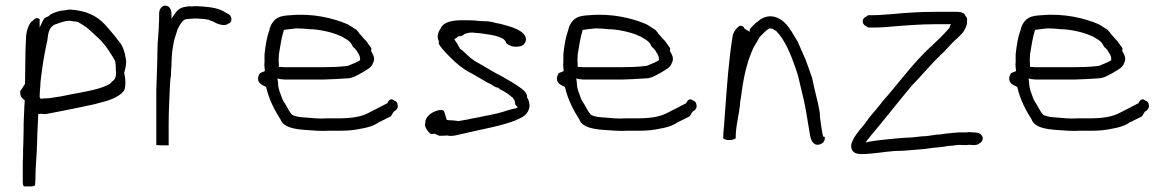

<svg xmlns="http://www.w3.org/2000/svg" viewBox="-20 -525 4155 683"><path d="M52 -193C54 -176 61 -175 68 -168V-165C67 -153 66 -141 66 -129C66 -121 65 -115 65 -109V-108C64 -93 64 -77 64 -62C64 -46 63 -31 63 -16C62 -1 62 15 62 29C61 42 61 54 61 65V122C61 132 63 138 67 138H95C100 137 104 135 105 134C105 130 105 123 106 114C106 80 109 44 111 10C111 2 111 -4 112 -14C112 -47 115 -83 116 -115V-120H125L126 -121C130 -119 133 -120 142 -119L204 -131C240 -138 277 -146 315 -154L360 -166C385 -174 407 -185 421 -202C425 -209 426 -221 426 -234C426 -244 424 -255 422 -265V-267C425 -277 431 -299 428 -314C424 -337 420 -353 410 -369C395 -389 379 -409 362 -428C334 -461 304 -481 250 -489C244 -489 239 -490 232 -491C226 -491 216 -490 208 -488H207C189 -487 171 -480 157 -472L155 -469L154 -468C149 -466 143 -463 137 -459C135 -456 132 -450 130 -446L121 -427V-457C110 -464 105 -460 94 -449H93C83 -440 75 -418 73 -399C71 -366 70 -333 70 -299C70 -275 69 -251 69 -228V-227L56 -206H55C53 -204 51 -199 52 -194ZM121 -180V-181C121 -188 122 -196 122 -204C123 -214 124 -223 124 -232V-233C131 -292 137 -331 149 -384V-387C151 -397 151 -408 156 -418C160 -429 170 -436 178 -439H179C191 -443 208 -451 227 -451H228C232 -450 236 -450 242 -449C246 -449 249 -448 252 -448C255 -448 256 -447 256 -447H258L259 -446C272 -437 287 -430 299 -418C308 -410 317 -402 325 -394C348 -374 364 -351 379 -326V-325H380C382 -320 391 -310 391 -298C391 -294 392 -290 392 -284V-275L393 -268C393 -253 391 -244 380 -236L370 -226L358 -220C323 -205 278 -198 236 -190L206 -184C198 -182 190 -181 182 -180C170 -178 155 -175 143 -175H137C135 -175 131 -174 127 -174H124ZM299 -413H300ZM325 -389H326ZM410 -366Z M536 -9C539 -9 547 -8 556 -8H580V-83C580 -125 582 -167 584 -208C585 -225 585 -240 588 -256C588 -267 589 -280 590 -294C590 -316 592 -344 596 -363C599 -387 607 -403 612 -422V-423H613C618 -433 627 -453 642 -457H643C646 -457 650 -458 655 -458C658 -458 663 -459 669 -459H684C690 -458 694 -458 700 -458C704 -458 707 -457 708 -457H709C712 -456 716 -456 721 -455H722C726 -452 732 -451 739 -448L748 -443C757 -439 767 -436 776 -436C785 -436 788 -438 791 -441H793C807 -445 806 -468 794 -474L783 -480C761 -495 735 -499 700 -502C695 -502 691 -502 683 -503C676 -503 667 -503 661 -502H660C658 -502 658 -502 656 -503C652 -502 645 -502 641 -501C619 -498 610 -488 599 -472L590 -459V-475C590 -492 582 -505 568 -505C555 -505 546 -492 546 -476V-461C546 -454 546 -448 545 -438V-431C545 -424 544 -418 544 -413C543 -400 542 -387 541 -373C541 -364 540 -354 540 -344C540 -299 537 -250 536 -203ZM596 -358Z M898 -246C898 -229 911 -223 926 -216L927 -214C938 -168 957 -133 979 -98V-97C991 -72 1026 -66 1063 -63C1091 -61 1122 -58 1152 -60H1191C1219 -60 1239 -62 1263 -67C1291 -72 1309 -77 1329 -91H1330L1370 -111C1375 -117 1377 -124 1382 -129C1388 -131 1395 -139 1395 -146C1395 -160 1390 -165 1381 -168V-169H1380C1370 -176 1363 -168 1358 -159V-157H1356C1336 -147 1315 -135 1294 -125C1264 -108 1225 -104 1182 -104H1143C1115 -102 1091 -105 1067 -107C1051 -108 1032 -109 1019 -117C1012 -124 1005 -136 1000 -146C994 -158 987 -164 982 -179C977 -194 969 -209 969 -231L967 -246C972 -245 976 -243 983 -243H984C989 -242 992 -242 995 -242H1129C1157 -243 1184 -244 1211 -246C1234 -246 1248 -256 1267 -266C1284 -277 1301 -283 1307 -301C1316 -319 1307 -330 1300 -344V-346C1301 -348 1301 -349 1301 -353C1298 -359 1295 -362 1294 -363C1288 -372 1283 -380 1274 -388C1270 -393 1264 -400 1258 -406V-407C1255 -411 1252 -415 1248 -419C1239 -424 1227 -433 1218 -438C1166 -461 1091 -478 1015 -471C997 -470 981 -469 967 -461C954 -454 943 -438 939 -421V-420C929 -393 925 -367 921 -332V-305C920 -298 920 -292 921 -285V-284C921 -282 922 -280 922 -276V-272L905 -265C902 -261 898 -253 898 -246ZM972 -287V-292C971 -305 971 -318 972 -330V-331C977 -360 981 -391 990 -419H992C1005 -421 1018 -422 1033 -424H1034C1050 -424 1066 -423 1083 -421H1091C1128 -418 1166 -409 1193 -396H1194C1205 -389 1224 -381 1231 -367L1232 -366V-365C1234 -360 1238 -356 1239 -355H1240C1243 -352 1245 -349 1248 -346V-345L1249 -344C1252 -337 1261 -330 1261 -314V-311C1252 -305 1241 -300 1230 -296C1226 -294 1218 -290 1211 -290C1185 -287 1156 -286 1129 -286H990C989 -286 987 -286 982 -287ZM1294 -124V-125Z M1492 -80C1492 -70 1503 -56 1511 -49C1515 -48 1520 -49 1527 -49H1528C1531 -46 1537 -45 1543 -42C1551 -42 1561 -42 1570 -43H1571C1591 -38 1611 -47 1630 -50C1691 -65 1757 -75 1812 -96C1841 -109 1859 -116 1864 -148C1864 -149 1863 -152 1863 -155C1863 -156 1862 -158 1862 -162C1861 -164 1859 -174 1855 -178V-179C1856 -191 1847 -201 1835 -210C1811 -228 1792 -238 1766 -253C1738 -267 1711 -284 1683 -300C1661 -311 1644 -327 1627 -344C1623 -347 1619 -349 1616 -352C1615 -354 1615 -356 1613 -359H1612C1608 -368 1602 -377 1596 -385C1601 -389 1606 -392 1611 -396H1613C1620 -396 1628 -399 1634 -405L1647 -408H1648C1648 -408 1650 -409 1653 -409H1663C1667 -409 1670 -408 1671 -408C1677 -408 1681 -407 1685 -407H1686C1716 -402 1744 -401 1767 -388H1769C1773 -384 1778 -380 1780 -375V-372C1786 -366 1803 -357 1818 -359H1819C1838 -359 1851 -369 1851 -387C1847 -417 1798 -430 1768 -438H1767C1764 -439 1763 -440 1761 -440L1745 -443H1744C1735 -446 1727 -448 1716 -449C1709 -449 1700 -450 1690 -450L1679 -451L1671 -452C1663 -452 1653 -453 1646 -453H1623C1587 -453 1555 -446 1547 -422H1546C1542 -415 1540 -411 1538 -404C1538 -401 1537 -400 1537 -398C1537 -389 1538 -384 1541 -379V-369C1546 -359 1563 -340 1572 -331L1587 -316C1605 -298 1626 -281 1648 -269L1670 -257C1682 -249 1694 -244 1707 -235L1720 -228L1724 -227L1739 -217L1747 -214L1752 -213C1760 -205 1769 -203 1779 -196C1787 -192 1797 -183 1804 -177H1805V-176C1808 -172 1812 -167 1812 -159C1812 -159 1813 -156 1813 -153C1816 -150 1819 -146 1822 -143C1815 -140 1816 -139 1806 -138C1785 -133 1768 -126 1746 -121L1719 -115C1711 -114 1702 -112 1693 -110C1677 -106 1658 -104 1644 -100L1609 -94L1607 -95C1604 -95 1600 -96 1597 -96H1596C1593 -97 1589 -97 1585 -97C1582 -97 1574 -97 1569 -99C1566 -108 1563 -119 1560 -129C1558 -131 1556 -133 1551 -134C1525 -134 1493 -113 1493 -90V-88C1492 -85 1492 -83 1492 -82ZM1739 -217H1740ZM1812 -96Z M1961 -246C1961 -229 1974 -223 1989 -216L1990 -214C2001 -168 2020 -133 2042 -98V-97C2054 -72 2089 -66 2126 -63C2154 -61 2185 -58 2215 -60H2254C2282 -60 2302 -62 2326 -67C2354 -72 2372 -77 2392 -91H2393L2433 -111C2438 -117 2440 -124 2445 -129C2451 -131 2458 -139 2458 -146C2458 -160 2453 -165 2444 -168V-169H2443C2433 -176 2426 -168 2421 -159V-157H2419C2399 -147 2378 -135 2357 -125C2327 -108 2288 -104 2245 -104H2206C2178 -102 2154 -105 2130 -107C2114 -108 2095 -109 2082 -117C2075 -124 2068 -136 2063 -146C2057 -158 2050 -164 2045 -179C2040 -194 2032 -209 2032 -231L2030 -246C2035 -245 2039 -243 2046 -243H2047C2052 -242 2055 -242 2058 -242H2192C2220 -243 2247 -244 2274 -246C2297 -246 2311 -256 2330 -266C2347 -277 2364 -283 2370 -301C2379 -319 2370 -330 2363 -344V-346C2364 -348 2364 -349 2364 -353C2361 -359 2358 -362 2357 -363C2351 -372 2346 -380 2337 -388C2333 -393 2327 -400 2321 -406V-407C2318 -411 2315 -415 2311 -419C2302 -424 2290 -433 2281 -438C2229 -461 2154 -478 2078 -471C2060 -470 2044 -469 2030 -461C2017 -454 2006 -438 2002 -421V-420C1992 -393 1988 -367 1984 -332V-305C1983 -298 1983 -292 1984 -285V-284C1984 -282 1985 -280 1985 -276V-272L1968 -265C1965 -261 1961 -253 1961 -246ZM2035 -287V-292C2034 -305 2034 -318 2035 -330V-331C2040 -360 2044 -391 2053 -419H2055C2068 -421 2081 -422 2096 -424H2097C2113 -424 2129 -423 2146 -421H2154C2191 -418 2229 -409 2256 -396H2257C2268 -389 2287 -381 2294 -367L2295 -366V-365C2297 -360 2301 -356 2302 -355H2303C2306 -352 2308 -349 2311 -346V-345L2312 -344C2315 -337 2324 -330 2324 -314V-311C2315 -305 2304 -300 2293 -296C2289 -294 2281 -290 2274 -290C2248 -287 2219 -286 2192 -286H2053C2052 -286 2050 -286 2045 -287ZM2357 -124V-125Z M2553 -32C2558 -29 2566 -26 2575 -27H2576C2581 -26 2595 -30 2597 -33C2597 -81 2610 -117 2613 -161V-162L2616 -180C2623 -239 2635 -296 2654 -341C2661 -360 2673 -375 2681 -391V-392L2703 -414C2707 -417 2711 -421 2717 -424H2718C2721 -424 2724 -423 2726 -423H2728C2731 -420 2736 -418 2739 -416H2740C2773 -383 2793 -331 2810 -283L2819 -255C2823 -237 2828 -218 2832 -200C2844 -155 2851 -108 2859 -59L2862 -41C2865 -26 2872 -12 2886 -10C2902 -10 2914 -19 2914 -33C2914 -37 2914 -38 2912 -39H2908C2903 -60 2900 -86 2897 -108V-109L2896 -126C2889 -168 2877 -204 2869 -248C2865 -258 2862 -268 2858 -279L2846 -312C2836 -334 2828 -353 2818 -376C2796 -411 2780 -449 2742 -463C2713 -474 2688 -461 2673 -446H2672C2669 -444 2667 -442 2664 -439L2655 -430C2654 -429 2648 -423 2647 -420V-412C2641 -416 2632 -420 2628 -424C2626 -429 2622 -434 2611 -433C2600 -426 2588 -411 2586 -395C2572 -310 2566 -219 2559 -125L2556 -82C2555 -69 2553 -55 2553 -42ZM2846 -312Z M3009 3C3013 17 3024 23 3044 23C3086 23 3121 15 3164 12C3187 12 3211 10 3233 8L3269 5C3279 4 3288 2 3297 1C3317 -1 3336 -2 3353 -6H3354C3359 -6 3365 -7 3372 -7C3375 -8 3379 -9 3386 -9C3391 -10 3396 -10 3402 -9H3419L3428 -10H3429C3436 -9 3440 -9 3446 -9C3449 -9 3450 -9 3452 -10H3454C3456 -10 3461 -12 3464 -15C3470 -17 3476 -25 3476 -33C3476 -43 3465 -53 3454 -53H3452C3450 -54 3449 -54 3446 -54C3442 -54 3439 -54 3432 -55C3428 -55 3422 -55 3417 -54H3399C3392 -54 3386 -54 3379 -53H3378C3373 -53 3366 -52 3360 -51H3359C3344 -51 3330 -46 3311 -46C3295 -44 3278 -40 3259 -40C3240 -38 3220 -35 3199 -35L3163 -32C3130 -29 3100 -26 3072 -21L3059 -18L3067 -29C3074 -38 3082 -48 3090 -57C3136 -112 3178 -166 3224 -221C3257 -254 3288 -293 3323 -326V-327C3344 -344 3361 -368 3382 -386C3402 -404 3413 -415 3420 -441V-452C3421 -456 3420 -463 3415 -468C3408 -485 3390 -483 3361 -483H3311C3258 -483 3205 -480 3155 -475L3127 -473C3113 -472 3103 -471 3090 -471H3071C3067 -471 3065 -469 3063 -467H3062L3061 -466C3054 -463 3049 -457 3049 -449C3049 -441 3054 -435 3061 -432L3062 -431H3063C3065 -429 3067 -427 3071 -427H3090C3107 -427 3119 -428 3135 -429C3192 -434 3252 -439 3312 -439H3363L3359 -432C3358 -430 3359 -427 3356 -424C3345 -412 3335 -401 3323 -389L3306 -373C3301 -369 3297 -364 3292 -359H3291C3235 -307 3190 -247 3141 -189L3120 -165C3114 -158 3110 -151 3103 -144C3097 -135 3087 -125 3083 -120L3071 -105C3066 -99 3061 -91 3055 -83C3042 -68 3029 -52 3018 -35C3012 -21 3005 -13 3009 3ZM3199 -39Z M3570 -246C3570 -229 3583 -223 3598 -216L3599 -214C3610 -168 3629 -133 3651 -98V-97C3663 -72 3698 -66 3735 -63C3763 -61 3794 -58 3824 -60H3863C3891 -60 3911 -62 3935 -67C3963 -72 3981 -77 4001 -91H4002L4042 -111C4047 -117 4049 -124 4054 -129C4060 -131 4067 -139 4067 -146C4067 -160 4062 -165 4053 -168V-169H4052C4042 -176 4035 -168 4030 -159V-157H4028C4008 -147 3987 -135 3966 -125C3936 -108 3897 -104 3854 -104H3815C3787 -102 3763 -105 3739 -107C3723 -108 3704 -109 3691 -117C3684 -124 3677 -136 3672 -146C3666 -158 3659 -164 3654 -179C3649 -194 3641 -209 3641 -231L3639 -246C3644 -245 3648 -243 3655 -243H3656C3661 -242 3664 -242 3667 -242H3801C3829 -243 3856 -244 3883 -246C3906 -246 3920 -256 3939 -266C3956 -277 3973 -283 3979 -301C3988 -319 3979 -330 3972 -344V-346C3973 -348 3973 -349 3973 -353C3970 -359 3967 -362 3966 -363C3960 -372 3955 -380 3946 -388C3942 -393 3936 -400 3930 -406V-407C3927 -411 3924 -415 3920 -419C3911 -424 3899 -433 3890 -438C3838 -461 3763 -478 3687 -471C3669 -470 3653 -469 3639 -461C3626 -454 3615 -438 3611 -421V-420C3601 -393 3597 -367 3593 -332V-305C3592 -298 3592 -292 3593 -285V-284C3593 -282 3594 -280 3594 -276V-272L3577 -265C3574 -261 3570 -253 3570 -246ZM3644 -287V-292C3643 -305 3643 -318 3644 -330V-331C3649 -360 3653 -391 3662 -419H3664C3677 -421 3690 -422 3705 -424H3706C3722 -424 3738 -423 3755 -421H3763C3800 -418 3838 -409 3865 -396H3866C3877 -389 3896 -381 3903 -367L3904 -366V-365C3906 -360 3910 -356 3911 -355H3912C3915 -352 3917 -349 3920 -346V-345L3921 -344C3924 -337 3933 -330 3933 -314V-311C3924 -305 3913 -300 3902 -296C3898 -294 3890 -290 3883 -290C3857 -287 3828 -286 3801 -286H3662C3661 -286 3659 -286 3654 -287ZM3966 -124V-125Z"/></svg>

Font: Scribbler
Style: Lt
Weight: 300
Designer: Mew Too
Foundry: Cannot Into Space Fonts
Version: Version 1.001